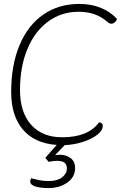

<svg xmlns="http://www.w3.org/2000/svg" viewBox="-20 -730 636 979"><path d="M577 -633Q573 -623 565 -616Q557 -609 549 -609Q538 -609 528 -618Q497 -645 461 -657.5Q425 -670 381 -670Q293 -670 225 -620Q157 -570 119.5 -479.5Q82 -389 82 -271Q82 -157 139 -93.5Q196 -30 297 -30Q429 -30 485 -106Q504 -105 504 -88Q504 -65 476 -43Q448 -21 403 -6.5Q358 8 310 10L261 61Q277 59 283 59Q318 59 340.5 76.5Q363 94 363 126Q363 173 323 201Q283 229 228 229Q185 229 159.5 220.5Q134 212 134 195Q134 189 139 179Q162 185 182 189Q202 193 229 193Q273 193 297 174Q321 155 321 130Q321 109 309 99.5Q297 90 269 90Q253 90 228 95L211 75L269 9Q157 1 97 -69Q37 -139 37 -261Q37 -398 79.5 -499.5Q122 -601 200.5 -655.5Q279 -710 385 -710Q444 -710 493 -690.5Q542 -671 577 -633Z"/></svg>

Font: Krub ExtraLight
Style: Italic
Weight: 275
Italic angle: -8°
Designer: Ekaluck Peanpanawate
Foundry: Cadson Demak Co.,Ltd.
Version: Version 1.000; ttfautohint (v1.6)